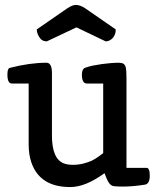

<svg xmlns="http://www.w3.org/2000/svg" viewBox="-20 -755 643 785"><path d="M407.2 -46.9Q329.6 9.8 267.1 9.8Q144 9.8 108.9 -88.9Q97.2 -121.6 97.2 -165V-413.6H28.3Q10.3 -413.6 10.3 -450.7Q10.3 -475.1 20 -477.5Q102.1 -498.5 169.9 -498.5Q191.4 -498.5 192.4 -459.5V-200.7Q192.4 -105.5 241.2 -86.9Q255.9 -81.1 277.8 -81.1Q299.3 -81.1 319.1 -85.9Q338.9 -90.8 354.5 -97.7Q369.1 -105 380.9 -113.3L401.9 -128.9V-413.6H335Q314.9 -413.6 314.9 -449.7Q314.9 -472.7 327.9 -477.8Q340.8 -482.9 359.4 -486.8Q377.9 -490.2 397.9 -493.2Q436 -498 459 -498.5H460.4Q481.4 -498.5 486.3 -493.2Q492.2 -488.3 494.1 -479.5Q497.1 -467.3 497.1 -436.5V-68.8H579.1Q592.3 -68.8 592.3 -37.1Q592.3 -2.9 572.3 0Q522.5 7.8 483.4 7.8Q444.3 7.8 437.5 3.9Q430.7 0 425.8 -6.8Q418 -17.6 407.2 -46.9ZM171.4 -585.9Q154.8 -585.9 145.5 -596.7Q130.4 -615.2 130.4 -634.8L255.4 -721.2Q276.4 -734.9 290 -734.9Q307.6 -734.9 328.1 -721.2L453.1 -634.8Q453.1 -603.5 428.2 -589.8Q420.9 -585.9 412.1 -585.9L292.5 -643.1Z"/></svg>

Font: Copse
Style: Regular
Weight: 400
Version: Version 1.000